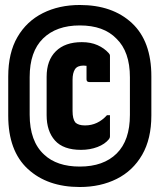

<svg xmlns="http://www.w3.org/2000/svg" viewBox="-20 -735 640 770"><path d="M300 -715Q431 -715 509 -642.5Q587 -570 587 -429V-272Q587 -178 550 -114Q513 -50 448 -17.5Q383 15 300 15Q170 15 91.5 -57.5Q13 -130 13 -271V-428Q13 -523 50 -586.5Q87 -650 152 -682.5Q217 -715 300 -715ZM300 -633Q206 -633 152.5 -580.5Q99 -528 99 -426V-275Q99 -168 157 -115Q208 -67 300 -67Q395 -67 448 -119.5Q501 -172 501 -274V-425Q501 -528 447 -580Q396 -633 300 -633ZM308 -566Q344 -566 371 -554Q398 -542 416 -522Q421 -517 421 -511V-406H338Q327 -406 327 -417V-471Q321 -472 315 -472Q290 -472 280.5 -457Q271 -442 271 -415V-290Q271 -258 282 -244Q294 -232 321 -232Q372 -232 409 -273H421V-188Q421 -182 417 -177Q401 -157 371 -145.5Q341 -134 305 -134Q234 -134 200.5 -171.5Q167 -209 167 -273V-427Q167 -493 204 -529.5Q241 -566 308 -566Z"/></svg>

Font: Recursive Sn Lnr St Blk
Style: Regular
Weight: 900
Version: Version 1.079;hotconv 1.0.112;makeotfexe 2.5.65598; ttfautoh